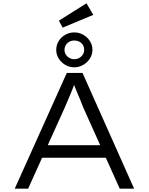

<svg xmlns="http://www.w3.org/2000/svg" viewBox="-20 -1141 900 1161"><path d="M69 0 384 -700H479L791 0H704L483 -492Q473 -518 464.5 -539Q456 -560 448 -578Q440 -596 432.5 -615.5Q425 -635 417 -659L440 -660Q430 -632 422 -611.5Q414 -591 406.5 -572.5Q399 -554 390 -534Q381 -514 370 -487L150 0ZM200 -187 231 -263H624L645 -187ZM429 -734Q400 -734 375 -748.5Q350 -763 335 -787Q320 -811 320 -839Q320 -869 335 -893Q350 -917 375 -931Q400 -945 429 -945Q458 -945 483 -931Q508 -917 523.5 -893Q539 -869 539 -839Q539 -811 523.5 -787Q508 -763 483 -748.5Q458 -734 429 -734ZM429 -783Q454 -783 471.5 -799.5Q489 -816 489 -839Q489 -866 471.5 -881Q454 -896 429 -896Q404 -896 387 -880Q370 -864 370 -839Q370 -816 387.5 -799.5Q405 -783 429 -783ZM359 -974 336 -1016 503 -1121 544 -1051Z"/></svg>

Font: Lexend Mega Light
Style: Regular
Weight: 300
Version: Version 1.007